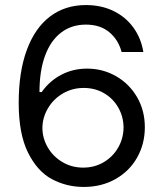

<svg xmlns="http://www.w3.org/2000/svg" viewBox="-20 -737 653 767"><path d="M54.7 -326.2Q54.7 -449.7 87.2 -537.6Q119.6 -625.5 179.9 -671.1Q240.2 -716.8 323.2 -716.8Q384.3 -716.8 432.9 -693.4Q481.4 -669.9 512.5 -627.4Q543.5 -585 552.7 -529.3H465.8Q452.6 -578.6 416.3 -608.6Q379.9 -638.7 323.2 -638.7Q265.6 -638.7 223.9 -606.7Q182.1 -574.7 159.9 -514.2Q137.7 -453.6 137.7 -369.1H146.5Q177.7 -413.6 224.6 -438.2Q271.5 -462.9 328.1 -462.9Q390.6 -462.9 443.6 -432.6Q496.6 -402.3 527.6 -348.9Q558.6 -295.4 558.6 -228.5Q558.6 -162.6 528.1 -108.2Q497.6 -53.7 441.9 -22Q386.2 9.8 314.5 9.8Q246.1 9.8 187.7 -21.2Q129.4 -52.2 92 -127.2Q54.7 -202.1 54.7 -326.2ZM473.6 -227.5Q473.1 -271 452.6 -307.1Q432.1 -343.3 396 -364.5Q359.9 -385.7 314.5 -385.7Q269 -385.7 231.4 -363.8Q193.8 -341.8 171.9 -304.9Q149.9 -268.1 149.4 -226.6Q149.4 -185.1 170.7 -148.4Q191.9 -111.8 229.2 -89.6Q266.6 -67.4 312.5 -67.4Q357.4 -67.4 394 -88.9Q430.7 -110.4 451.9 -147.2Q473.1 -184.1 473.6 -227.5Z"/></svg>

Font: Pretendard Std
Style: Regular
Weight: 400
Designer: Base glyphs from Inter by Rasmus Andersson; Hangeul glyphs from Noto Sans CJK(Source Han Sans) by Jang Soo-young and Kan
Foundry: Kil Hyung-jin
Version: Version 1.309